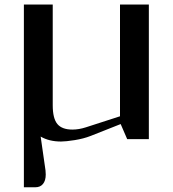

<svg xmlns="http://www.w3.org/2000/svg" viewBox="-20 -603 748 832"><path d="M83.5 -583.5Q83.5 -583.5 208.5 -583.5V-147Q208.5 -89.8 228.5 -65.7Q248.5 -41.5 293.9 -41.5Q321.8 -41.5 352.1 -51.3L500 -99.1V-583.5H625V0H531.2L502.9 -65.4L372.1 -13.7Q342.3 -2 303.5 4.2Q264.6 10.3 244.6 10.3Q192.9 10.3 156.2 -11.2L177.2 135.3Q178.2 141.6 178.2 153.3Q178.2 179.2 166.5 193.8Q154.8 208.5 133.3 208.5H83.5Z"/></svg>

Font: Resagnicto
Style: Bold
Weight: 700
Version: Version 0.9991